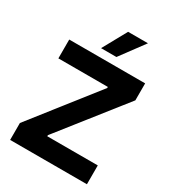

<svg xmlns="http://www.w3.org/2000/svg" viewBox="-216 -1040 1047 1159"><g transform="rotate(30 307.0 -460.5)"><path d="M533 -571.9H45.6V-703.1H574.8V-584.8ZM406.7 -584.8H574.8L206.3 -118.1H39.6ZM39.6 -118.1 79.1 -131.2H574.8V0H39.6ZM398.7 -572.1V-561.6H390.4V-572.1ZM222.7 -140.8V-131.2H213.2V-140.8ZM468.5 -921.2H330L238 -754.2H344.9Z"/></g></svg>

Font: Wand UI Pro
Style: Regular
Weight: 400
Designer: Andreas Faust
Version: Version 1.003;FEAKit 1.0